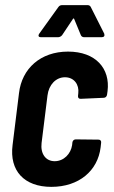

<svg xmlns="http://www.w3.org/2000/svg" viewBox="-20 -720 445 748"><path d="M139 -575H206C212 -575 218 -578 222 -583L264 -646C266 -649 268 -649 269 -646L295 -583C297 -578 302 -575 308 -575H376C385 -575 389 -580 386 -589L334 -692C332 -697 327 -700 322 -700H222C216 -700 211 -698 207 -692L133 -589C127 -580 131 -575 139 -575ZM180 8C288 8 361 -55 372 -146L374 -164C375 -171 371 -176 364 -176L275 -177C268 -177 263 -172 262 -165L261 -155C256 -121 229 -92 193 -92C158 -92 137 -121 142 -163L165 -348C170 -390 198 -419 233 -419C269 -419 289 -390 285 -357L284 -347C283 -339 287 -335 294 -335L384 -339C391 -339 396 -344 397 -351L399 -365C410 -453 353 -519 245 -519C138 -519 65 -453 54 -357L29 -155C16 -55 74 8 180 8Z"/></svg>

Font: Barlow Condensed SemiBold
Style: Italic
Weight: 600
Width: 3
Italic angle: -7°
Designer: Jeremy Tribby
Foundry: Tribby Type
Version: Version 1.422;hotconv 1.0.109;makeotfexe 2.5.65596